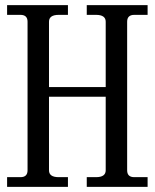

<svg xmlns="http://www.w3.org/2000/svg" viewBox="-20 -732 606 752"><path d="M7.8 0V-38.1H60.1Q87.9 -38.1 87.9 -64.9V-647Q87.9 -673.8 60.1 -673.8H7.8V-711.9H246.1V-673.8H210Q171.9 -673.8 171.9 -647V-391.1H394V-647Q394 -673.8 356 -673.8H319.8V-711.9H558.1V-673.8H505.9Q478 -673.8 478 -647V-64.9Q478 -38.1 505.9 -38.1H558.1V0H319.8V-38.1H356Q394 -38.1 394 -64.9V-353H171.9V-64.9Q171.9 -38.1 210 -38.1H246.1V0Z"/></svg>

Font: New Heterodox Mono
Style: Book
Weight: 400
Designer: Hao Chi Kiang <hello@hckiang.com>, Alexey Kryukov <alexios@thessalonica.org.ru>
Version: Version 0.0.3